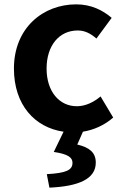

<svg xmlns="http://www.w3.org/2000/svg" viewBox="-20 -594 567 882"><path d="M361 11C410 3 459 -18 500 -54L442 -151C411 -125 373 -106 333 -106C252 -106 194 -174 194 -279C194 -385 252 -454 337 -454C369 -454 395 -441 423 -417L493 -512C452 -547 399 -574 330 -574C178 -574 44 -466 44 -279C44 -112 140 -8 272 11L227 104C294 114 313 130 313 154C313 187 285 201 195 206L207 268C342 262 420 228 420 153C420 106 390 83 335 70Z"/></svg>

Font: Noto Sans CJK KR Bold
Style: Regular
Weight: 700
Designer: Ryoko NISHIZUKA (kana & ideographs); Paul D. Hunt (Latin, Greek & Cyrillic); Wenlong ZHANG (bopomofo); Sandoll Communica
Foundry: Adobe Systems Incorporated
Version: Version 1.004;PS 1.004;hotconv 1.0.82;makeotf.lib2.5.63406